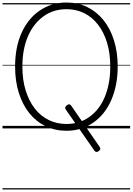

<svg xmlns="http://www.w3.org/2000/svg" viewBox="-20 -1021 1055 1527"><path d="M766 180Q756 188 747.5 187.5Q739 187 732 179L503 -150Q497 -160 499 -167.5Q501 -175 512 -184Q522 -192 530.5 -191.5Q539 -191 546 -181L773 148Q779 157 777.5 164.5Q776 172 766 180ZM509 19Q418 19 342.5 -17.5Q267 -54 213 -121.5Q159 -189 129.5 -283Q100 -377 100 -492Q100 -568 113 -635.5Q126 -703 151.5 -759.5Q177 -816 213 -860.5Q249 -905 295 -936.5Q341 -968 394.5 -984.5Q448 -1001 509 -1001Q600 -1001 674.5 -964.5Q749 -928 803 -861Q857 -794 886.5 -700Q916 -606 916 -492Q916 -415 902.5 -347.5Q889 -280 864 -223Q839 -166 803 -121.5Q767 -77 721.5 -45.5Q676 -14 622.5 2.5Q569 19 509 19ZM509 -35Q560 -35 605.5 -49Q651 -63 690 -90.5Q729 -118 760 -157.5Q791 -197 812.5 -248Q834 -299 845.5 -360Q857 -421 857 -492Q857 -597 831.5 -681Q806 -765 759.5 -825Q713 -885 649.5 -916.5Q586 -948 509 -948Q458 -948 412 -934Q366 -920 327 -892Q288 -864 257 -825Q226 -786 203.5 -735Q181 -684 169.5 -623Q158 -562 158 -492Q158 -386 184 -302Q210 -218 256.5 -158Q303 -98 367.5 -66.5Q432 -35 509 -35ZM0 476H1015V486H0ZM0 -20H1015V0H0ZM0 -505H1015V-500H0ZM0 -996H1015V-986H0Z"/></svg>

Font: Playwrite PL Guides
Style: Regular
Weight: 400
Designer: Veronika Burian, José Scaglione
Foundry: TypeTogether
Version: Version 1.003